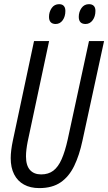

<svg xmlns="http://www.w3.org/2000/svg" viewBox="-20 -916 532 945"><path d="M173.3 9.8Q129.4 9.8 97.9 -7.6Q66.4 -24.9 49.6 -57.9Q32.7 -90.8 32.7 -137.7Q32.7 -155.8 35.4 -177.7Q38.1 -199.7 43 -222.7L147.5 -713.9H221.7L116.2 -218.8Q112.3 -199.2 110.1 -180.7Q107.9 -162.1 107.9 -146.5Q107.9 -101.6 127.4 -79.6Q147 -57.6 182.6 -57.6Q218.3 -57.6 242.4 -75.9Q266.6 -94.2 283.4 -132.6Q300.3 -170.9 313.5 -230.5L418 -713.9H492.2L385.7 -223.1Q370.6 -151.9 345.2 -99.4Q319.8 -46.9 278.6 -18.6Q237.3 9.8 173.3 9.8ZM400.9 -797.9Q384.8 -797.9 376.2 -806.6Q367.7 -815.4 367.7 -833Q367.7 -857.4 381.1 -876.5Q394.5 -895.5 418 -895.5Q433.1 -895.5 441.4 -887.2Q449.7 -878.9 449.7 -862.3Q449.7 -835 436 -816.4Q422.4 -797.9 400.9 -797.9ZM253.9 -797.9Q238.3 -797.9 229.7 -806.6Q221.2 -815.4 221.2 -833Q221.2 -857.4 234.4 -876.5Q247.6 -895.5 271.5 -895.5Q281.2 -895.5 287.8 -891.8Q294.4 -888.2 298.1 -880.9Q301.8 -873.5 301.8 -862.3Q301.8 -835 288.6 -816.4Q275.4 -797.9 253.9 -797.9Z"/></svg>

Font: Open Sans Condensed
Style: Italic
Weight: 400
Width: 3
Italic angle: -12°
Designer: Monotype Design Team
Foundry: Monotype Imaging Inc.
Version: Version 3.000